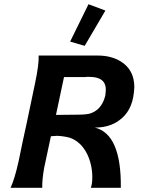

<svg xmlns="http://www.w3.org/2000/svg" viewBox="-20 -889 681 909"><path d="M614 -452Q605 -362 544 -319Q498 -285 429 -285Q555 -254 552 0H410Q417 -18 417 -50Q417 -108 393 -159Q363 -219 310 -237Q286 -244 251 -246Q246 -246 236 -245Q226 -244 221 -244Q215 -219 205 -169Q195 -119 189 -94Q179 -37 180 0H30Q49 -40 68 -125Q74 -156 87 -217Q100 -278 107 -309Q126 -400 146 -495Q165 -585 163 -626H444Q506 -626 552 -598Q616 -558 616 -476Q616 -470 614 -452ZM479 -439Q481 -457 481 -464Q481 -525 404 -525H389Q384 -524 382 -524H283L245 -345L343 -346Q393 -346 411 -353Q464 -373 479 -439ZM399 -869 479 -839 381 -672 312 -692ZM399 -869 479 -839 381 -672 312 -692Z"/></svg>

Font: GFS Neohellenic Rg
Style: Bold Italic
Weight: 700
Italic angle: -12°
Designer: Designed by Takis Katsoulidis and George D. Matthiopoulos.
Foundry: Designed by Takis Katsoulidis and George D. Matthiopoulos.
Version: Version 1.0